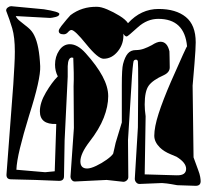

<svg xmlns="http://www.w3.org/2000/svg" viewBox="-25 -590 683 621"><path d="M608 11 548 9Q527 5 515 3.5Q503 2 499 2L426 5Q420 5 415.5 0Q411 -5 411 -12L421 -178L422 -312Q422 -387 421 -391Q420 -397 415 -397Q409 -397 407 -392Q406 -389 404 -369.5Q402 -350 400 -313L389 -137L390 -17Q390 -11 385 -6.5Q380 -2 374 -2L320 -8L218 -3H217Q211 -3 207 -8Q203 -13 203 -19L214 -176L213 -311Q214 -333 213.5 -355.5Q213 -378 212 -403Q210 -403 208 -404Q195 -404 194 -376V-342L184 -136L182 -20Q182 -5 166 -5L90 -8L11 -10Q-5 -10 -4 -26L18 -317Q20 -350 21.5 -376.5Q23 -403 23 -423Q23 -470 14.5 -498.5Q6 -527 -5 -555V-557Q-5 -562 0.5 -566Q6 -570 11 -570L117 -560Q167 -552 167 -545Q167 -538 154.5 -535Q142 -532 137 -532L26 -538Q29 -530 40.5 -521Q52 -512 65.5 -501Q79 -490 86 -475Q102 -443 105 -376Q107 -335 69 -216Q50 -154 39.5 -110.5Q29 -67 28 -41L121 -33L152 -36L157 -189Q104 -187 104 -230Q104 -258 123.5 -291Q143 -324 162 -343Q153 -360 153 -381Q153 -407 166.5 -427Q180 -447 201 -447Q226 -447 252 -418Q288 -378 306.5 -343.5Q325 -309 325 -279Q325 -246 310.5 -209Q296 -172 264 -131Q235 -93 235 -68Q235 -45 257 -45Q268 -45 286 -53.5Q304 -62 320 -73.5Q336 -85 341 -93Q343 -101 345 -110Q347 -119 349 -128L369 -194V-314Q369 -368 373 -383Q379 -406 388.5 -417Q398 -428 414 -428Q428 -428 440.5 -432.5Q453 -437 466 -444Q483 -455 494 -455Q516 -455 523 -424Q523 -417 523.5 -404Q524 -391 524 -372Q524 -356 505 -347Q469 -331 456 -313Q443 -295 443 -252Q443 -235 446 -214L443 -26L546 -23Q577 -22 577 -44Q577 -64 546 -83L527 -91Q505 -100 492 -113Q474 -131 474 -151Q474 -179 488 -222.5Q502 -266 528 -326Q579 -442 580 -440Q572 -529 487 -529Q451 -529 421 -502Q388 -472 385 -472Q379 -472 374 -481Q376 -449 356.5 -424.5Q337 -400 310 -400Q292 -400 254 -447Q217 -493 206 -493Q201 -493 195 -486Q189 -479 181 -479Q165 -479 165 -490Q165 -495 173.5 -506Q182 -517 191 -527.5Q200 -538 203 -541Q240 -569 289 -568Q302 -568 322 -559.5Q342 -551 361.5 -539Q381 -527 389 -515Q431 -561 488 -561Q544 -561 576 -535Q608 -509 608 -453Q608 -443 607 -426Q606 -409 604 -384L598 -313L601 -81L616 -40Q621 -27 622.5 -18Q624 -9 624 -4Q624 11 608 11Z"/></svg>

Font: Moo Lah Lah
Style: Regular
Weight: 400
Designer: Robert E. Leuschke
Foundry: Robert E. Leuschke
Version: Version 1.010; ttfautohint (v1.8.3)